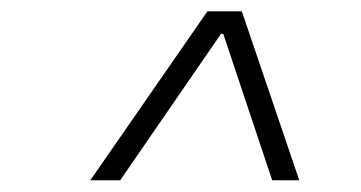

<svg xmlns="http://www.w3.org/2000/svg" viewBox="-20 -713 626 333"><path d="M136.7 -400.4 339.8 -693.4H399.4L499 -400.4H452.1L367.2 -654.3H363.3L188.5 -400.4Z"/></svg>

Font: Cascadia Mono ExtraLight
Style: Italic
Weight: 200
Italic angle: -10°
Monospace: yes
Designer: Aaron Bell
Foundry: Saja Typeworks
Version: Version 2404.023; ttfautohint (v1.8.4)